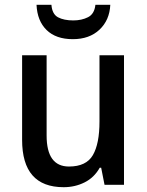

<svg xmlns="http://www.w3.org/2000/svg" viewBox="-20 -820 611 799"><path d="M496 -590V-51H415L401 -122H395Q372 -81 332 -61Q292 -41 245 -41Q72 -41 72 -238V-590H174V-256Q174 -127 267 -127Q339 -127 366.5 -174.5Q394 -222 394 -314V-590ZM439 -800Q436 -736 394 -696.5Q352 -657 283 -657Q213 -657 174 -695Q135 -733 132 -800H194Q197 -761 221.5 -748Q246 -735 285 -735Q320 -735 346.5 -748.5Q373 -762 377 -800Z"/></svg>

Font: Noto Sans Tamil UI SemiCondensed Medium
Style: Regular
Weight: 500
Width: 4
Designer: Jelle Bosma - Monotype Design Team
Foundry: Monotype Imaging Inc.
Version: Version 2.004; ttfautohint (v1.8.4.7-5d5b)